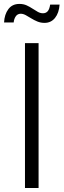

<svg xmlns="http://www.w3.org/2000/svg" viewBox="-36 -944 319 964"><path d="M157.7 -727.5V0H89.4V-727.5ZM187.5 -829.1Q168.5 -829.1 151.9 -835.9Q135.3 -842.8 120.8 -851.8Q106.4 -860.8 93.3 -867.9Q80.1 -875 68.4 -875Q52.2 -875 43.2 -862.1Q34.2 -849.1 32.7 -831.1H-15.6Q-13.7 -871.6 5.9 -897.9Q25.4 -924.3 61.5 -924.3Q82 -924.3 97.9 -917Q113.8 -909.7 127.4 -900.6Q141.1 -891.6 153.8 -884.5Q166.5 -877.4 179.7 -877.4Q194.8 -877.4 203.6 -887.7Q212.4 -897.9 215.8 -920.9H263.2Q260.3 -878.9 240.2 -854Q220.2 -829.1 187.5 -829.1Z"/></svg>

Font: Inter 20pt Light
Style: Regular
Weight: 300
Version: Version 4.001;git-66647c0bb